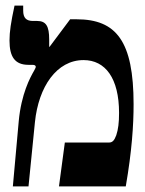

<svg xmlns="http://www.w3.org/2000/svg" viewBox="-20 -667 520 687"><path d="M26 0H82L105 -230C118 -357 183 -452 279 -452C357 -452 406 -387 406 -263C406 -228 403 -204 396 -183C389 -164 382 -157 370 -157H212L191 0H430C452 -127 458 -220 458 -294C458 -520 396 -598 254 -598H231L157 -499L156 -500V-526C156 -573 145 -592 113 -592H98C74 -592 63 -603 63 -629V-647H32C19 -587 14 -553 14 -522C14 -464 33 -435 82 -435H96C103 -435 108 -433 108 -428C108 -425 106 -422 102 -414C88 -390 56 -331 47 -233Z"/></svg>

Font: Noto Serif Hebrew ExtraCondensed ExtraBold
Style: Regular
Weight: 800
Width: 2
Designer: Monotype Design Team
Foundry: Monotype Imaging Inc.
Version: Version 2.004